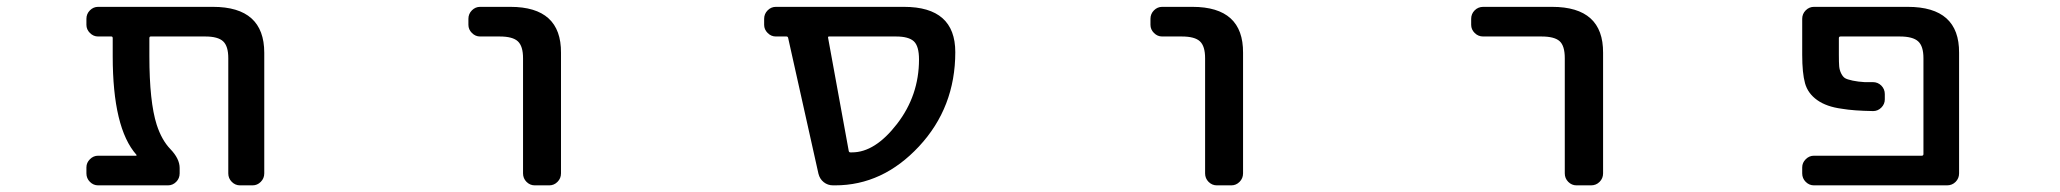

<svg xmlns="http://www.w3.org/2000/svg" viewBox="-20 -565 6040 563"><path d="M421.9 -458Q418 -458 418 -453.1V-400.4Q418 -266.6 439.5 -199.2Q454.1 -154.3 479.5 -127.9Q506.8 -99.6 506.8 -72.3V-56.6Q506.8 -42 496.6 -31.7Q486.3 -21.5 472.7 -21.5H267.6Q253.9 -21.5 243.7 -31.7Q233.4 -42 233.4 -56.6V-74.2Q233.4 -87.9 243.7 -98.1Q253.9 -108.4 267.6 -108.4H378.9Q379.9 -108.4 380.4 -109.4Q380.9 -110.4 379.9 -111.3Q310.5 -189.5 310.5 -400.4V-453.1Q310.5 -458 306.6 -458H267.6Q253.9 -458 243.7 -468.3Q233.4 -478.5 233.4 -492.2V-509.8Q233.4 -524.4 243.7 -534.7Q253.9 -544.9 267.6 -544.9H604.5Q754.9 -544.9 754.9 -410.2V-56.6Q754.9 -42 744.6 -31.7Q734.4 -21.5 720.7 -21.5H683.6Q669.9 -21.5 659.7 -31.7Q649.4 -42 649.4 -56.6V-394.5Q649.4 -429.7 634.3 -443.8Q619.1 -458 582 -458Z M1387.7 -458Q1374 -458 1363.8 -468.3Q1353.5 -478.5 1353.5 -492.2V-509.8Q1353.5 -524.4 1363.8 -534.7Q1374 -544.9 1387.7 -544.9H1476.6Q1626 -544.9 1625 -410.2V-56.6Q1625 -42 1614.7 -31.7Q1604.5 -21.5 1590.8 -21.5H1547.9Q1534.2 -21.5 1523.9 -31.7Q1513.7 -42 1513.7 -56.6V-394.5Q1513.7 -429.7 1498.5 -443.8Q1483.4 -458 1445.3 -458Z M2411.1 -458Q2407.2 -458 2408.2 -454.1L2468.8 -122.1Q2469.7 -118.2 2473.6 -118.2H2478.5Q2545.9 -118.2 2610.4 -201.7Q2674.8 -285.2 2674.8 -390.6Q2674.8 -429.7 2659.7 -443.8Q2644.5 -458 2607.4 -458ZM2291 -454.1Q2290 -458 2286.1 -458H2254.9Q2241.2 -458 2231 -468.3Q2220.7 -478.5 2220.7 -492.2V-509.8Q2220.7 -524.4 2231 -534.7Q2241.2 -544.9 2254.9 -544.9H2630.9Q2781.2 -544.9 2781.2 -412.1Q2781.2 -250 2674.8 -135.7Q2568.4 -21.5 2428.7 -21.5H2422.9Q2407.2 -21.5 2395.5 -30.8Q2383.8 -40 2379.9 -55.7Z M3387.7 -458Q3374 -458 3363.8 -468.3Q3353.5 -478.5 3353.5 -492.2V-509.8Q3353.5 -524.4 3363.8 -534.7Q3374 -544.9 3387.7 -544.9H3476.6Q3626 -544.9 3625 -410.2V-56.6Q3625 -42 3614.7 -31.7Q3604.5 -21.5 3590.8 -21.5H3547.9Q3534.2 -21.5 3523.9 -31.7Q3513.7 -42 3513.7 -56.6V-394.5Q3513.7 -429.7 3498.5 -443.8Q3483.4 -458 3445.3 -458Z M4329.1 -458Q4314.5 -458 4304.2 -468.3Q4293.9 -478.5 4293.9 -492.2V-509.8Q4293.9 -524.4 4304.2 -534.7Q4314.5 -544.9 4329.1 -544.9H4531.2Q4681.6 -544.9 4680.7 -410.2V-56.6Q4680.7 -42 4670.4 -31.7Q4660.2 -21.5 4645.5 -21.5H4602.5Q4588.9 -21.5 4578.6 -31.7Q4568.4 -42 4568.4 -56.6V-394.5Q4568.4 -430.7 4553.2 -444.3Q4538.1 -458 4500 -458Z M5574.2 -544.9Q5725.6 -544.9 5724.6 -410.2V-56.6Q5724.6 -42 5714.4 -31.7Q5704.1 -21.5 5689.5 -21.5H5298.8Q5285.2 -21.5 5274.9 -31.7Q5264.6 -42 5264.6 -56.6V-74.2Q5264.6 -87.9 5274.9 -98.1Q5285.2 -108.4 5298.8 -108.4H5615.2Q5620.1 -108.4 5620.1 -113.3V-394.5Q5620.1 -429.7 5604.5 -443.8Q5588.9 -458 5550.8 -458H5377Q5372.1 -458 5372.1 -453.1V-404.3Q5372.1 -381.8 5373 -370.6Q5374 -359.4 5378.9 -349.6Q5383.8 -339.8 5390.1 -335.9Q5396.5 -332 5412.6 -328.6Q5428.7 -325.2 5447.3 -324.2Q5457 -324.2 5471.7 -324.2Q5486.3 -324.2 5496.6 -314Q5506.8 -303.7 5506.8 -289.1V-273.4Q5506.8 -259.8 5496.6 -249.5Q5486.3 -239.3 5472.7 -239.3Q5415 -240.2 5380.9 -246.1Q5335.9 -252 5308.6 -271.5Q5281.2 -291 5272.9 -320.8Q5264.6 -350.6 5264.6 -404.3V-509.8Q5264.6 -524.4 5274.9 -534.7Q5285.2 -544.9 5298.8 -544.9Z"/></svg>

Font: Gen Jyuu Gothic L Monospace Medium
Style: Regular
Weight: 500
Designer: [Source Han Sans]
Ryoko NISHIZUKA  (kana & ideographs); Paul D. Hunt (Latin, Greek & Cyrillic); Wenlong ZHANG  (bopomofo
Version: Version 1.002.20150607